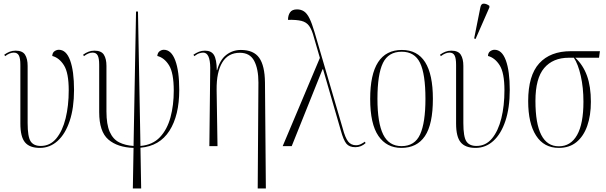

<svg xmlns="http://www.w3.org/2000/svg" viewBox="-20 -825 3423 1084"><path d="M205 10Q147 10 121 -21.5Q95 -53 95 -127V-459Q95 -496 86.5 -512Q78 -528 58 -528Q35 -528 9 -508L4 -516Q19 -527 34.5 -533Q50 -539 68 -539Q107 -539 121.5 -516Q136 -493 136 -453V-130Q136 -53 153 -27Q170 -1 210 -1Q263 -1 298 -43.5Q333 -86 350.5 -157Q368 -228 368 -315Q368 -414 341 -456.5Q314 -499 275 -509Q276 -528 288 -536Q300 -544 312 -544Q354 -544 376 -484Q398 -424 398 -317Q398 -216 373.5 -142.5Q349 -69 305.5 -29.5Q262 10 205 10Z M730 239 734 10Q643 7 591.5 -37.5Q540 -82 540 -192V-459Q540 -496 531.5 -512Q523 -528 503 -528Q480 -528 454 -508L449 -516Q464 -527 479.5 -533Q495 -539 513 -539Q552 -539 566.5 -516Q581 -493 581 -453V-196Q581 -122 599.5 -80.5Q618 -39 652.5 -21.5Q687 -4 734 -1L748 -760H759L773 -1Q842 -7 883 -50.5Q924 -94 942.5 -162.5Q961 -231 961 -313Q961 -413 934.5 -456Q908 -499 868 -509Q870 -528 881.5 -536Q893 -544 905 -544Q947 -544 969.5 -484Q992 -424 992 -317Q992 -173 936.5 -86.5Q881 0 773 9L777 239Z M1435 239 1439 -359Q1439 -436 1415 -481.5Q1391 -527 1334 -527Q1268 -527 1235 -472.5Q1202 -418 1203 -318L1208 0H1162L1167 -443Q1166 -528 1127 -528Q1119 -528 1106.5 -524.5Q1094 -521 1077 -508L1072 -516Q1088 -527 1103.5 -533Q1119 -539 1137 -539Q1173 -539 1188 -514.5Q1203 -490 1204 -429H1206Q1222 -488 1258 -515.5Q1294 -543 1340 -543Q1412 -543 1443.5 -498.5Q1475 -454 1476 -359L1481 239Z M1576 0 1786 -498 1752 -615Q1741 -657 1725.5 -678.5Q1710 -700 1682 -707Q1654 -714 1606 -713Q1606 -738 1617.5 -755Q1629 -772 1657 -772Q1679 -772 1696 -761Q1713 -750 1727 -722Q1741 -694 1756 -643L1915 -100Q1929 -47 1945.5 -26Q1962 -5 1990 -5Q2005 -5 2018.5 -12Q2032 -19 2040 -25L2044 -17Q2032 -6 2017.5 0Q2003 6 1986 6Q1952 6 1935.5 -14Q1919 -34 1904 -89L1804 -434H1801L1627 0Z M2246 10Q2163 10 2116.5 -57.5Q2070 -125 2070 -267Q2070 -543 2249 -543Q2424 -543 2424 -267Q2424 -123 2379 -56.5Q2334 10 2246 10ZM2247 0Q2322 0 2352 -66.5Q2382 -133 2382 -267Q2382 -407 2351.5 -470Q2321 -533 2248 -533Q2173 -533 2142 -469.5Q2111 -406 2111 -267Q2111 -131 2143.5 -65.5Q2176 0 2247 0Z M2665 10Q2607 10 2581 -21.5Q2555 -53 2555 -127V-459Q2555 -496 2546.5 -512Q2538 -528 2518 -528Q2495 -528 2469 -508L2464 -516Q2479 -527 2494.5 -533Q2510 -539 2528 -539Q2567 -539 2581.5 -516Q2596 -493 2596 -453V-130Q2596 -53 2613 -27Q2630 -1 2670 -1Q2723 -1 2758 -43.5Q2793 -86 2810.5 -157Q2828 -228 2828 -315Q2828 -414 2801 -456.5Q2774 -499 2735 -509Q2736 -528 2748 -536Q2760 -544 2772 -544Q2814 -544 2836 -484Q2858 -424 2858 -317Q2858 -216 2833.5 -142.5Q2809 -69 2765.5 -29.5Q2722 10 2665 10ZM2665 -605 2657 -608 2692 -783Q2696 -805 2711.5 -804.5Q2727 -804 2743 -792V-783Z M3135 10Q3051 10 3006.5 -59.5Q2962 -129 2962 -254Q2962 -399 3024.5 -467.5Q3087 -536 3203 -536H3367L3362 -499H3228Q3272 -458 3294 -397.5Q3316 -337 3316 -250Q3316 -173 3295.5 -114.5Q3275 -56 3235 -23Q3195 10 3135 10ZM3135 1Q3202 1 3238 -62.5Q3274 -126 3274 -251Q3274 -330 3259 -396.5Q3244 -463 3220 -499H3191Q3102 -499 3052.5 -441Q3003 -383 3003 -255Q3003 1 3135 1Z"/></svg>

Font: Noto Serif Display Condensed ExtraLight
Style: Regular
Weight: 200
Width: 3
Designer: Monotype Design Team
Foundry: Monotype Imaging Inc.
Version: Version 2.009